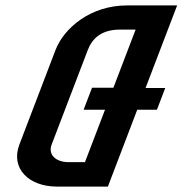

<svg xmlns="http://www.w3.org/2000/svg" viewBox="-20 -687 715 707"><path d="M588.5 -363H516L632.2 -667H447.2C316.2 -667 216.4 -586.5 184.1 -502L51.5 -155C17.6 -66.3 87.2 0 188.5 0H377.3L485.4 -283H557.9ZM318.9 -364 287.9 -283H366.7L292.9 -90H231.7C187.4 -90 155.4 -116.2 170.3 -155L302.9 -502C319.8 -546.2 354 -578 421.9 -578H479.4L397.6 -364Z"/></svg>

Font: Din Kursivschrift
Style: Extended Italic
Weight: 400
Version: Version 1.089